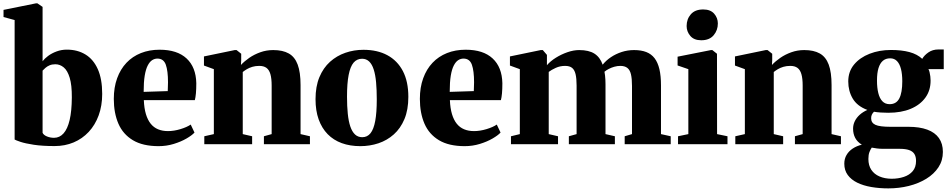

<svg xmlns="http://www.w3.org/2000/svg" viewBox="-22 -838 5514 1116"><path d="M-1.5 -739V-780.5L186.5 -818.5H195.5L225.5 -798V-482Q236.5 -497 257.5 -512.8Q278.5 -528.5 306.8 -539Q335 -549.5 366.5 -549.5Q428.5 -549.5 474.8 -521.2Q521 -493 546.5 -436Q572 -379 572 -292Q572 -223.5 551.5 -167.5Q531 -111.5 493.8 -71.5Q456.5 -31.5 406 -10.2Q355.5 11 295.5 11Q224 11 174.8 3.5Q125.5 -4 97.8 -13.2Q70 -22.5 63 -27V-721.5ZM299.5 -464.5Q280 -464.5 265.8 -458.2Q251.5 -452 241.8 -443.2Q232 -434.5 225.5 -427.5V-66Q232 -52.5 251.2 -44.8Q270.5 -37 292 -37Q324.5 -37 347.5 -62.8Q370.5 -88.5 382.8 -140.5Q395 -192.5 395.5 -271.5Q396 -343.5 383.2 -385.8Q370.5 -428 348.5 -446.2Q326.5 -464.5 299.5 -464.5Z M900 11.5Q808 11.5 750.5 -23Q693 -57.5 666.2 -119.2Q639.5 -181 639.5 -263Q639.5 -330 658.8 -383Q678 -436 713 -473Q748 -510 797 -529.5Q846 -549 905.5 -549Q1008 -549 1062.5 -498.2Q1117 -447.5 1119 -354.5Q1119 -320 1116.8 -295.5Q1114.5 -271 1110.5 -256H814Q816 -208.5 826.2 -174.5Q836.5 -140.5 854 -118.8Q871.5 -97 896.8 -86.5Q922 -76 954.5 -76Q989 -76 1027 -87.5Q1065 -99 1086.5 -114L1108.5 -67.5Q1094 -51.5 1062.2 -33Q1030.5 -14.5 988.2 -1.5Q946 11.5 900 11.5ZM813 -304 953 -308.5Q953.5 -322 953.8 -334.2Q954 -346.5 954.5 -360Q954.5 -426 941.8 -461.8Q929 -497.5 893 -497.5Q876.5 -497.5 862.2 -488.2Q848 -479 836.8 -457.5Q825.5 -436 819.2 -398.5Q813 -361 813 -304Z M1221 -58.5V-436L1163.5 -457V-510L1342.5 -547H1353L1380 -525.5V-489L1378.5 -460.5Q1398.5 -482 1427 -501.8Q1455.5 -521.5 1491 -534.2Q1526.5 -547 1566.5 -547Q1621.5 -547 1656.5 -527.2Q1691.5 -507.5 1708.2 -462.8Q1725 -418 1725 -343.5V-58.5L1779.5 -46V0H1512V-46L1557 -58.5V-340.5Q1557 -381.5 1549.8 -406.8Q1542.5 -432 1526.8 -443.5Q1511 -455 1485 -455Q1462.5 -455 1444.5 -449.5Q1426.5 -444 1412.8 -435.8Q1399 -427.5 1389 -419.5V-58.5L1443.5 -46V0H1165.5V-46Z M1812 -261.5Q1812 -335.5 1834.5 -389.5Q1857 -443.5 1896.2 -478.8Q1935.5 -514 1985.5 -531.2Q2035.5 -548.5 2090.5 -548.5Q2171.5 -548.5 2229.8 -517Q2288 -485.5 2319.8 -424.8Q2351.5 -364 2351.5 -275Q2351.5 -200 2328.8 -145.8Q2306 -91.5 2267 -56.8Q2228 -22 2177.8 -5.2Q2127.5 11.5 2072.5 11.5Q2012.5 11.5 1964.5 -6Q1916.5 -23.5 1882.5 -58.2Q1848.5 -93 1830.2 -144Q1812 -195 1812 -261.5ZM2083.5 -40.5Q2113 -40.5 2131.5 -63.5Q2150 -86.5 2159 -135Q2168 -183.5 2168 -260Q2168 -316 2164 -359.8Q2160 -403.5 2150.2 -434Q2140.5 -464.5 2123.8 -480.5Q2107 -496.5 2082.5 -496.5Q2052.5 -496.5 2033.2 -473.8Q2014 -451 2004.5 -402.2Q1995 -353.5 1995 -276Q1995 -220.5 1999.5 -176.8Q2004 -133 2014.2 -102.8Q2024.5 -72.5 2041.5 -56.5Q2058.5 -40.5 2083.5 -40.5Z M2679 11.5Q2587 11.5 2529.5 -23Q2472 -57.5 2445.2 -119.2Q2418.5 -181 2418.5 -263Q2418.5 -330 2437.8 -383Q2457 -436 2492 -473Q2527 -510 2576 -529.5Q2625 -549 2684.5 -549Q2787 -549 2841.5 -498.2Q2896 -447.5 2898 -354.5Q2898 -320 2895.8 -295.5Q2893.5 -271 2889.5 -256H2593Q2595 -208.5 2605.2 -174.5Q2615.5 -140.5 2633 -118.8Q2650.5 -97 2675.8 -86.5Q2701 -76 2733.5 -76Q2768 -76 2806 -87.5Q2844 -99 2865.5 -114L2887.5 -67.5Q2873 -51.5 2841.2 -33Q2809.5 -14.5 2767.2 -1.5Q2725 11.5 2679 11.5ZM2592 -304 2732 -308.5Q2732.5 -322 2732.8 -334.2Q2733 -346.5 2733.5 -360Q2733.5 -426 2720.8 -461.8Q2708 -497.5 2672 -497.5Q2655.5 -497.5 2641.2 -488.2Q2627 -479 2615.8 -457.5Q2604.5 -436 2598.2 -398.5Q2592 -361 2592 -304Z M2948 0V-46L2999.5 -58.5V-436L2942 -457V-510L3121 -547H3133L3157 -519V-459Q3177 -482.5 3208.5 -502.2Q3240 -522 3276 -534.5Q3312 -547 3344.5 -547Q3401 -547 3433.5 -526Q3466 -505 3481 -462Q3500.5 -486.5 3528.8 -505.5Q3557 -524.5 3591.5 -535.8Q3626 -547 3663.5 -547Q3705 -547 3734.5 -535.5Q3764 -524 3782.8 -499.5Q3801.5 -475 3810.8 -436Q3820 -397 3820 -341.5V-58.5L3876.5 -46V0H3609V-46L3651.5 -58.5V-338.5Q3651.5 -380 3645.5 -405.8Q3639.5 -431.5 3624.5 -443.2Q3609.5 -455 3583.5 -455Q3566 -455 3548.5 -450Q3531 -445 3516.2 -437.2Q3501.5 -429.5 3491.5 -421Q3493.5 -411.5 3494.8 -399.2Q3496 -387 3496.8 -374.2Q3497.5 -361.5 3497.5 -348V-58.5L3552 -46V0H3284.5V-46L3329.5 -58.5V-340.5Q3329.5 -381.5 3323.5 -406.8Q3317.5 -432 3303.2 -443.5Q3289 -455 3262.5 -455Q3233.5 -455 3208.2 -443.5Q3183 -432 3167.5 -420V-58.5L3221.5 -46V0Z M3919 0V-46L3979 -58.5V-436L3916.5 -457.5V-508.5L4110.5 -547H4118.5L4145.5 -525.5L4146 -58.5L4206.5 -46V0ZM4053.5 -604Q4012 -604 3990.5 -629.2Q3969 -654.5 3969 -686.5Q3969 -727 3993.5 -755Q4018 -783 4065 -783H4066Q4107.5 -783 4129 -758.5Q4150.5 -734 4150.5 -701.5Q4150.5 -662 4126 -633Q4101.5 -604 4054.5 -604Z M4307.5 -58.5V-436L4250 -457V-510L4429 -547H4439.5L4466.5 -525.5V-489L4465 -460.5Q4485 -482 4513.5 -501.8Q4542 -521.5 4577.5 -534.2Q4613 -547 4653 -547Q4708 -547 4743 -527.2Q4778 -507.5 4794.8 -462.8Q4811.5 -418 4811.5 -343.5V-58.5L4866 -46V0H4598.5V-46L4643.5 -58.5V-340.5Q4643.5 -381.5 4636.2 -406.8Q4629 -432 4613.2 -443.5Q4597.5 -455 4571.5 -455Q4549 -455 4531 -449.5Q4513 -444 4499.2 -435.8Q4485.5 -427.5 4475.5 -419.5V-58.5L4530 -46V0H4252V-46Z M5141.5 257Q5089 257 5042.5 249Q4996 241 4960.8 223.8Q4925.5 206.5 4905.5 179.2Q4885.5 152 4885.5 113.5Q4885.5 85 4898.5 62.8Q4911.5 40.5 4934.8 25.2Q4958 10 4987.5 3Q4961 -13 4948.8 -36.5Q4936.5 -60 4936.5 -90Q4936.5 -113 4946.5 -133.5Q4956.5 -154 4975 -170.8Q4993.5 -187.5 5019.5 -199Q4960.5 -221 4934.5 -265Q4908.5 -309 4908.5 -364.5Q4908.5 -422 4942.2 -462.8Q4976 -503.5 5032.5 -525.5Q5089 -547.5 5156.5 -547.5Q5219.5 -547.5 5264.5 -535.2Q5309.5 -523 5338.5 -496Q5350 -516.5 5374.5 -533.5Q5399 -550.5 5432.5 -550.5H5463.5V-436H5374.5Q5378.5 -429.5 5381.2 -418Q5384 -406.5 5385.5 -394Q5387 -381.5 5387 -370.5Q5387.5 -313 5357 -270.8Q5326.5 -228.5 5271.5 -205.5Q5216.5 -182.5 5141 -182.5Q5119.5 -182.5 5097.2 -184Q5075 -185.5 5058 -188.5Q5049.5 -180 5045.5 -171.2Q5041.5 -162.5 5041.5 -150.5Q5041.5 -124 5066.2 -112.5Q5091 -101 5153.5 -101H5258Q5323 -101 5367.8 -84.5Q5412.5 -68 5435.5 -35.5Q5458.5 -3 5458.5 45Q5458.5 95 5432.8 134.2Q5407 173.5 5362.2 201Q5317.5 228.5 5260.5 242.8Q5203.5 257 5141.5 257ZM5159.5 201Q5199 201 5231.5 190.2Q5264 179.5 5283.2 156.8Q5302.5 134 5302.5 97.5Q5302.5 72.5 5292.8 57Q5283 41.5 5262 34.2Q5241 27 5207 27H5110Q5091.5 27 5074.8 24.8Q5058 22.5 5045 20Q5037.5 30.5 5031.5 46.2Q5025.5 62 5025.5 86Q5025.5 123.5 5042.5 149Q5059.5 174.5 5089.8 187.5Q5120 200.5 5159.5 201ZM5149 -232.5Q5188 -232.5 5205.2 -266Q5222.5 -299.5 5222.5 -365.5Q5222.5 -407 5215 -436.8Q5207.5 -466.5 5192 -482.8Q5176.5 -499 5152 -499Q5126.5 -499 5109.8 -484.8Q5093 -470.5 5084.2 -442Q5075.5 -413.5 5075.5 -369.5Q5075.5 -328.5 5083 -297.5Q5090.5 -266.5 5106.8 -249.5Q5123 -232.5 5149 -232.5Z"/></svg>

Font: Merriweather 72pt Black
Style: Regular
Weight: 900
Version: Version 2.100